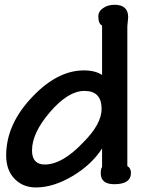

<svg xmlns="http://www.w3.org/2000/svg" viewBox="-20 -787 608 815"><path d="M413.3 -678.5Q397.4 -686.2 397.4 -717.4Q397.4 -739 417.4 -752.3Q436.9 -766.7 466.2 -766.7Q524.1 -766.7 524.1 -713.8L520.5 -674.9V-82.1Q535.9 -73.3 535.9 -53.3Q535.9 -5.1 465.1 -5.1Q407.7 -5.1 407.7 -51.3Q407.7 -72.8 413.3 -77.4V-156.9Q370.3 -89.7 290.3 -41Q207.2 8.7 132.8 8.7Q79 8.7 44.1 -25.6Q6.2 -62.6 6.2 -127.2Q6.2 -259.5 116.9 -375.4Q223.6 -488.2 336.4 -488.2Q384.1 -488.2 413.3 -468.7ZM337.9 -401Q269.2 -401 191.8 -310.8Q115.9 -222.1 115.9 -148.7Q115.9 -88.7 169.7 -88.7Q244.1 -88.7 331.8 -181Q411.3 -260 411.3 -324.6Q411.3 -401 339 -401Z"/></svg>

Font: Myanmar Handwriting
Style: Regular
Weight: 400
Designer: Khon Soe Zaw Thu
Foundry: PaOh Unicode khonsoezawthu@gmail.com and @hotmail.com
Version: Version 1.30 November 9, 2016